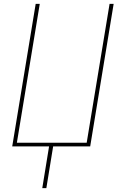

<svg xmlns="http://www.w3.org/2000/svg" viewBox="-20 -755 640 990"><path d="M198 215 233 0H43L164 -735H185L67 -19H427L545 -735H566L445 0H254L219 215Z"/></svg>

Font: Iosevka SS04 Th Ex Obl
Style: Regular
Weight: 100
Width: 7
Italic angle: -9°
Monospace: yes
Designer: Belleve Invis
Foundry: Belleve Invis
Version: Version 19.0.0; ttfautohint (v1.8.4)